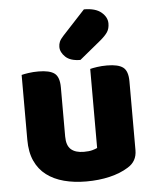

<svg xmlns="http://www.w3.org/2000/svg" viewBox="-54 -798 690 859"><g transform="rotate(-5 291.0 -368.0)"><path d="M52 -484Q63 -487 83.5 -490Q104 -493 128 -493Q178 -493 200 -476.5Q222 -460 222 -413V-193Q222 -152 242 -134.5Q262 -117 300 -117Q323 -117 337.5 -121Q352 -125 360 -129V-484Q371 -487 391.5 -490Q412 -493 436 -493Q486 -493 508 -476.5Q530 -460 530 -413V-104Q530 -54 488 -29Q453 -7 404.5 4.5Q356 16 299 16Q245 16 199.5 4Q154 -8 121 -33Q88 -58 70 -97.5Q52 -137 52 -193ZM355 -752Q407 -752 433 -730Q459 -708 459 -680Q459 -657 449 -641.5Q439 -626 415 -606L320 -528Q275 -528 253 -549Q231 -570 231 -594Q231 -606 235.5 -617Q240 -628 254 -643Z"/></g></svg>

Font: Baloo Bhaina 2 ExtraBold
Style: Regular
Weight: 800
Designer: Yesha Goshar, Manish Minz, Shuchita Grover and Ek Type
Foundry: Ek Type
Version: Version 1.640;hotconv 1.0.111;makeotfexe 2.5.65597; ttfautoh